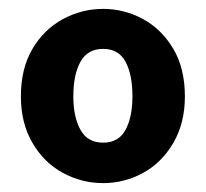

<svg xmlns="http://www.w3.org/2000/svg" viewBox="-20 -832 463 432"><path d="M212 -420Q164 -420 121.5 -443Q79 -466 53 -510.5Q27 -555 27 -615Q27 -678 53 -722Q79 -766 121.5 -789Q164 -812 212 -812Q260 -812 302 -789Q344 -766 370 -722Q396 -678 396 -615Q396 -555 370 -510.5Q344 -466 302 -443Q260 -420 212 -420ZM212 -511Q247 -511 262.5 -540Q278 -569 278 -615Q278 -664 262.5 -693Q247 -722 212 -722Q177 -722 161 -693Q145 -664 145 -615Q145 -569 161 -540Q177 -511 212 -511Z"/></svg>

Font: Noto Sans TC Thin ExtraBold
Style: Regular
Weight: 800
Version: Version 2.004-H2;hotconv 1.0.118;makeotfexe 2.5.65603